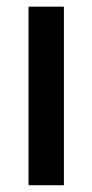

<svg xmlns="http://www.w3.org/2000/svg" viewBox="-20 -549 274 569"><path d="M64.5 0V-529.3H169.4V0Z"/></svg>

Font: Inter 24pt Medium
Style: Regular
Weight: 500
Designer: Rasmus Andersson
Foundry: rsms
Version: Version 4.001;git-66647c0bb